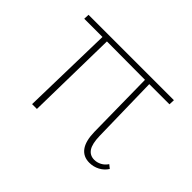

<svg xmlns="http://www.w3.org/2000/svg" viewBox="-89 -582 760 760"><g transform="rotate(45 291.5 -202.0)"><path d="M534 -36Q522 -17 502 -6.5Q482 4 459 4Q425 4 406.5 -21Q388 -46 387 -97L383 -384L169 -385L162 0H135L144 -385H42L43 -408H521L520 -384H407L413 -100Q414 -57 427 -37.5Q440 -18 465 -18Q480 -18 494.5 -25.5Q509 -33 519 -48Z"/></g></svg>

Font: Ysabeau Infant Extralight
Style: Regular
Weight: 200
Designer: Christian Thalmann (Catharsis Fonts)
Version: Version 0.003